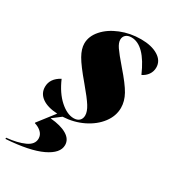

<svg xmlns="http://www.w3.org/2000/svg" viewBox="-242 -614 852 960"><g transform="rotate(30 183.5 -134.5)"><path d="M285 -520Q346 -520 383.5 -497Q421 -474 421 -435Q421 -412 408.5 -394Q396 -376 375 -366Q315 -504 239 -504Q218 -504 206.5 -493.5Q195 -483 195 -466Q195 -448 211 -424.5Q227 -401 271 -350Q327 -286 348 -248Q369 -210 369 -172Q369 -125 338 -84Q307 -43 254 -17Q201 9 138 12L92 47L91 49Q151 54 185.5 74.5Q220 95 220 129Q220 176 150.5 209Q81 242 -54 251V244Q8 238 48.5 219.5Q89 201 89 167Q89 146 73.5 131Q58 116 34 109V106L107 12Q50 9 18.5 -13.5Q-13 -36 -13 -74Q-13 -122 39 -150Q68 -83 109.5 -46Q151 -9 189 -9Q210 -9 221.5 -20Q233 -31 233 -50Q233 -72 215 -101Q197 -130 148 -188Q91 -255 70 -292Q49 -329 49 -360Q49 -402 81.5 -439Q114 -476 168.5 -498Q223 -520 285 -520Z"/></g></svg>

Font: Nyght Serif Dark Italic
Style: Regular
Weight: 800
Italic angle: -16°
Designer: Maksym Kobuzan
Version: Version 0.400